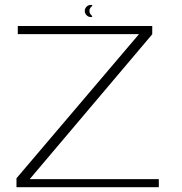

<svg xmlns="http://www.w3.org/2000/svg" viewBox="-20 -784 762 804"><path d="M49 0H645V-34H104.5L617.5 -640.5V-675H54.5V-641H562L49 -37.5ZM360.5 -712.5Q371 -712.5 362.8 -720.2Q354.5 -728 354.5 -738.5Q354.5 -748.5 363 -756Q371.5 -763.5 360.5 -763.5Q350 -763.5 342.5 -756Q335 -748.5 335 -738.5Q335 -727.5 342.8 -720Q350.5 -712.5 360.5 -712.5Z"/></svg>

Font: Anybody Expanded ExtraLight
Style: Regular
Weight: 250
Width: 7
Version: Version 1.113;gftools[0.9.25]